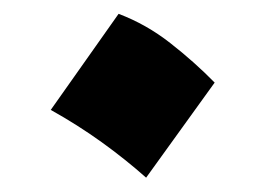

<svg xmlns="http://www.w3.org/2000/svg" viewBox="-20 -453 376 272"><path d="M148 -433.4 51.9 -297.3Q90.1 -276 124 -251.6Q158 -227.1 187 -201.3L284.1 -336Q255.4 -365.3 221.2 -392Q187.1 -418.7 148 -433.4Z"/></svg>

Font: Pinar-VF
Style: Regular
Weight: 300
Designer: Amin Abedi
Version: Version 3.0